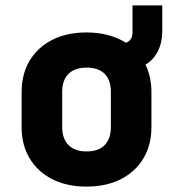

<svg xmlns="http://www.w3.org/2000/svg" viewBox="-20 -680 640 710"><path d="M580 -565Q580 -523 564 -491Q548 -459 518 -441Q540 -395 540 -340V-210Q540 -144 510.5 -94.5Q481 -45 427 -17.5Q373 10 300 10Q227 10 173 -17.5Q119 -45 89.5 -94.5Q60 -144 60 -210V-340Q60 -406 89.5 -455.5Q119 -505 173 -532.5Q227 -560 300 -560Q384 -560 446 -522Q457 -526 463.5 -535.5Q470 -545 470 -559V-660H580ZM390 -340Q390 -384 367 -407Q344 -430 300 -430Q257 -430 233.5 -407Q210 -384 210 -340V-210Q210 -167 233.5 -143.5Q257 -120 300 -120Q344 -120 367 -143.5Q390 -167 390 -210Z"/></svg>

Font: JetBrains Mono Extra Bold
Style: Regular
Weight: 800
Monospace: yes
Designer: Philipp Nurullin, Konstantin Bulenkov
Foundry: JetBrains
Version: 2.002